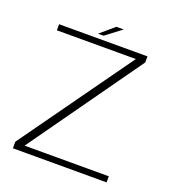

<svg xmlns="http://www.w3.org/2000/svg" viewBox="-137 -870 893 979"><g transform="rotate(20 309.0 -381.0)"><path d="M43 0H551.5V-33H94.5L527.5 -642V-675H48V-642H476.5L43 -35.5ZM251 -697.5H281L367 -762.5H327Z"/></g></svg>

Font: Anybody SemiExpanded ExtraLight
Style: Regular
Weight: 250
Width: 6
Version: Version 1.113;gftools[0.9.25]